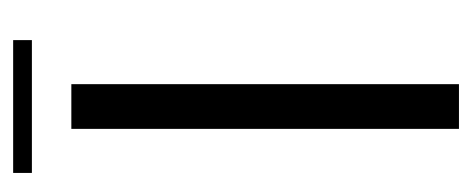

<svg xmlns="http://www.w3.org/2000/svg" viewBox="-233 -485 718 292"><g transform="rotate(-90 126.0 -339.0)"><path d="M9 -649.5H211V-678H9ZM76 0H144V-589.5H76Z"/></g></svg>

Font: Anybody Expanded Light
Style: Regular
Weight: 300
Width: 7
Version: Version 1.113;gftools[0.9.25]